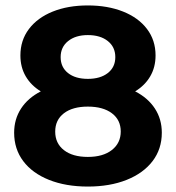

<svg xmlns="http://www.w3.org/2000/svg" viewBox="-20 -675 647 706"><path d="M575 -187Q575 -127 541 -82.5Q507 -38 445.5 -13.5Q384 11 303 11Q222 11 160.5 -13.5Q99 -38 65.5 -82.5Q32 -127 32 -187Q32 -237 57.5 -276Q83 -315 130 -339Q94 -361 74.5 -394.5Q55 -428 55 -471Q55 -527 86.5 -568.5Q118 -610 174 -632.5Q230 -655 303 -655Q376 -655 432.5 -632.5Q489 -610 520.5 -568.5Q552 -527 552 -471Q552 -428 532.5 -394.5Q513 -361 477 -339Q524 -315 549.5 -276Q575 -237 575 -187ZM203 -465Q203 -428 230 -406.5Q257 -385 303 -385Q349 -385 376.5 -406.5Q404 -428 404 -465Q404 -502 376.5 -524Q349 -546 303 -546Q258 -546 230.5 -524Q203 -502 203 -465ZM303 -283Q247 -283 215 -258.5Q183 -234 183 -191Q183 -148 215 -123Q247 -98 303 -98Q359 -98 391.5 -123.5Q424 -149 424 -191.5Q424 -234 391.5 -258.5Q359 -283 303 -283Z"/></svg>

Font: Montserrat Ace
Style: Bold
Weight: 700
Designer: Julieta Ulanovsky
Foundry: Julieta Ulanovsky
Version: Version 1